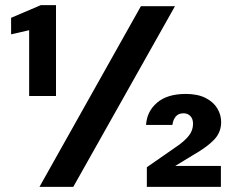

<svg xmlns="http://www.w3.org/2000/svg" viewBox="-20 -724 913 744"><path d="M93 -352V-607L23 -591V-655L138 -704H197V-352ZM133 0 526 -700H658L264 0ZM549 0V-76L667 -158Q696 -178 712 -198.5Q728 -219 728 -244Q728 -264 717.5 -274.5Q707 -285 691 -285Q672 -285 661.5 -273Q651 -261 648 -240H546Q549 -292 588.5 -326Q628 -360 700 -360Q746 -360 776.5 -344.5Q807 -329 822 -304Q837 -279 837 -251Q837 -212 810.5 -183.5Q784 -155 728 -123L659 -81H836V0Z"/></svg>

Font: DM Sans 12pt
Style: Bold
Weight: 700
Version: Version 4.004;gftools[0.9.30]